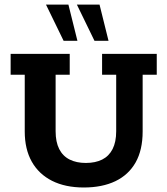

<svg xmlns="http://www.w3.org/2000/svg" viewBox="-20 -822 743 852"><path d="M351.8 10Q269.9 10 211 -19.6Q152.1 -49.3 120.9 -104.8Q89.8 -160.3 89.8 -238.6V-490.4H27.2V-583H289.4V-490.4H226.8V-239.7Q226.8 -191.9 242.8 -160.5Q258.9 -129.1 289.1 -114Q319.2 -98.9 360.8 -98.9Q403.5 -98.9 433.5 -114Q463.5 -129.1 479.6 -160.5Q495.6 -191.9 495.6 -239.7V-490.4H433V-583H675.6V-490.4H613V-238.6Q613 -156.6 581.9 -101.4Q550.7 -46.3 492.2 -18.1Q433.6 10 351.8 10ZM399.3 -640.8 321.2 -801.5H421.7L461.6 -640.8ZM262.3 -640.8 184.1 -801.5H283.6L323.6 -640.8Z"/></svg>

Font: Rokkitt SemiBold
Style: Regular
Weight: 600
Designer: Vernon Adams
Foundry: Vernon Adams
Version: Version 3.103